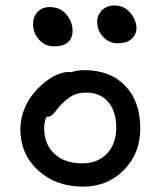

<svg xmlns="http://www.w3.org/2000/svg" viewBox="-20 -717 593 709"><path d="M414.1 -557.1Q383.3 -557.1 361.1 -580.8Q338.9 -604.5 338.9 -636.2Q338.9 -662.6 357.2 -679.7Q375.5 -696.8 402.8 -696.8Q438 -696.8 460.9 -669.9Q483.9 -643.1 483.9 -611.8Q483.9 -590.3 466.3 -573.7Q448.7 -557.1 414.1 -557.1ZM179.2 -545.9Q146.5 -545.9 124.3 -570.3Q102.1 -594.7 102.1 -627.9Q102.1 -655.3 118.9 -673.1Q135.7 -690.9 163.1 -690.9Q202.1 -690.9 225.1 -663.6Q248 -636.2 248 -603Q248 -576.7 231.2 -561.3Q214.4 -545.9 179.2 -545.9ZM287.1 -27.8Q186 -27.8 120.6 -87.9Q55.2 -147.9 55.2 -240.2Q55.2 -275.9 67.9 -309.6Q80.6 -343.3 100.6 -368.2Q120.6 -393.1 144.3 -412.4Q168 -431.6 191.4 -441.4Q214.8 -451.2 232.9 -451.2Q239.3 -451.2 241.2 -450.2Q267.1 -458 291 -458Q387.2 -458 442.6 -400.1Q498 -342.3 498 -242.2Q498 -150.9 437.7 -89.4Q377.4 -27.8 287.1 -27.8ZM143.1 -244.1Q143.1 -184.6 180.9 -149.2Q218.8 -113.8 283.2 -113.8Q340.8 -113.8 375 -149.7Q409.2 -185.5 409.2 -245.1Q409.2 -305.7 379.9 -340.3Q350.6 -375 298.8 -375Q270 -375 250.2 -365.2Q230.5 -355.5 210 -335Q201.2 -326.2 192.1 -314.9Q183.1 -303.7 178.7 -298.3Q174.3 -293 167.2 -289.1Q160.2 -285.2 150.9 -285.2Q143.1 -265.6 143.1 -244.1Z"/></svg>

Font: Shantell Sans Irregular
Style: Regular
Weight: 400
Designer: Stephen Nixon, Anya Danilova, Shantell Martin
Foundry: Arrow Type
Version: Version 1.006;[9816181b4]